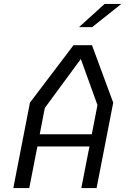

<svg xmlns="http://www.w3.org/2000/svg" viewBox="-20 -961 660 981"><path d="M48 0H129.5L171 -212.5H437L395.5 0H473.5L558.5 -436.5L450 -730H355.5L133 -436.5ZM183 -275 209 -409.5 393 -659.5 478 -424 449 -275ZM384 -822.5 514.5 -941H600L451 -822.5Z"/></svg>

Font: Monaspace Krypton Light
Style: Italic
Weight: 300
Italic angle: -11°
Designer: Riley Cran & the Lettermatic Team
Foundry: Lettermatic
Version: Version 1.101 (Monaspace Krypton)